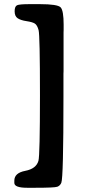

<svg xmlns="http://www.w3.org/2000/svg" viewBox="-20 -764 413 922"><path d="M285.6 -645.5V-620.6L285.2 -608.4V-422.4L284.7 -409.7V-297.9Q284.7 89.8 274.4 113.8Q268.6 127.9 255.1 132.8Q241.7 137.7 147.5 137.7H110.8Q48.8 137.7 48.8 114.3V103.5Q48.8 66.4 101.3 56.4Q153.8 46.4 164.6 8.3Q171.9 -18.6 171.9 -306.9Q171.9 -595.2 165.3 -619.4Q158.7 -643.6 147.2 -650.9Q135.7 -658.2 107.7 -662.4Q79.6 -666.5 64.9 -676.3Q50.3 -686 50.3 -709.7Q50.3 -733.4 62 -738.8Q73.7 -744.1 122.1 -744.1H171.4Q257.3 -744.1 271.5 -728.3Q285.6 -712.4 285.6 -645.5Z"/></svg>

Font: Averia Libre
Style: Bold
Weight: 700
Version: Version 1.002